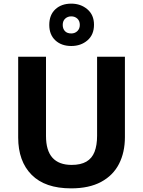

<svg xmlns="http://www.w3.org/2000/svg" viewBox="-20 -1026 787 1056"><path d="M667 -272Q667 -188 634.5 -124.5Q602 -61 536 -25.5Q470 10 371 10Q228 10 154 -64.5Q80 -139 80 -270V-714H233V-278Q233 -198 268.5 -158.5Q304 -119 374 -119Q424 -119 455 -137Q486 -155 500 -191Q514 -227 514 -279V-714H667ZM372 -773Q318 -773 284.5 -804Q251 -835 251 -889Q251 -944 284.5 -975Q318 -1006 372 -1006Q424 -1006 460.5 -975Q497 -944 497 -890Q497 -835 461 -804Q425 -773 372 -773ZM372 -842Q392 -842 405.5 -855Q419 -868 419 -889Q419 -911 405.5 -923.5Q392 -936 372 -936Q352 -936 338.5 -923.5Q325 -911 325 -889Q325 -868 337 -855Q349 -842 372 -842Z"/></svg>

Font: Noto Sans Lao
Style: Bold
Weight: 700
Designer: Monotype Design Team
Foundry: Monotype Imaging Inc.
Version: Version 2.003